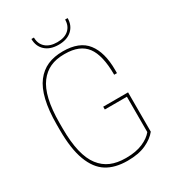

<svg xmlns="http://www.w3.org/2000/svg" viewBox="-224 -1070 1074 1195"><g transform="rotate(-30 312.5 -472.0)"><path d="M335.9 5.9Q245.6 5.9 186.8 -31Q127.9 -67.9 96.4 -151.9Q64.9 -235.8 64.9 -370.1V-410.2Q64.9 -510.7 82.3 -583.5Q99.6 -656.2 133.5 -700.4Q167.5 -744.6 214.6 -765.4Q261.7 -786.1 325.2 -786.1Q443.8 -786.1 496.8 -717.8Q549.8 -649.4 549.8 -522.9V-500H529.8Q529.8 -640.1 482.4 -703.1Q435.1 -766.1 328.1 -766.1H321.8Q265.6 -766.1 222.9 -746.8Q180.2 -727.5 148.7 -686Q117.2 -644.5 101.1 -575.2Q85 -505.9 85 -410.2V-370.1Q85 -273.9 101.3 -205.1Q117.7 -136.2 149.9 -94.5Q182.1 -52.7 227.3 -33.4Q272.5 -14.2 333 -14.2H338.9Q406.7 -14.2 455.8 -35.2Q504.9 -56.2 529.8 -87.9V-341.8H371.1V-361.8H549.8V-79.1Q521.5 -43 468.5 -18.6Q415.5 5.9 335.9 5.9ZM437 -950.2H455.1Q455.1 -897.5 420.2 -865.7Q385.3 -834 325.2 -834Q264.6 -834 229.7 -865.7Q194.8 -897.5 194.8 -950.2H212.9Q212.9 -904.8 242.7 -878.4Q272.5 -852.1 325.2 -852.1Q377.9 -852.1 407.5 -878.4Q437 -904.8 437 -950.2Z"/></g></svg>

Font: Cooper Hewitt
Style: Thin
Weight: 701
Designer: Village Type and Design LLC
Foundry: Cooper Hewitt Smithsonian Design Museum
Version: 1.000